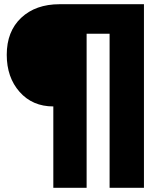

<svg xmlns="http://www.w3.org/2000/svg" viewBox="-20 -714 774 911"><path d="M233 177V-209Q134 -209 73 -278Q12 -347 12 -454Q12 -565 80.5 -629.5Q149 -694 263 -694H663V177H500V-554H391V177Z"/></svg>

Font: Cantarell Extra Bold
Style: Regular
Weight: 800
Designer: Dave Crossland, Nikolaus Waxweiler, Florian Fecher, Jacques Le Bailly, Eben Sorkin, Alexei Vanyashin, Alexios Zavras, Em
Version: Version 0.303